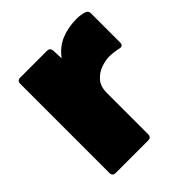

<svg xmlns="http://www.w3.org/2000/svg" viewBox="-155 -660 771 771"><g transform="rotate(-45 230.5 -274.5)"><path d="M68 0Q50 0 50 -18V-524Q50 -542 68 -542H219Q237 -542 238 -524L240 -479Q268 -517 307.5 -533Q347 -549 395 -549Q417 -549 436 -543Q451 -539 451 -523V-359Q451 -338 431 -343Q407 -349 378 -349Q358 -349 332.5 -340Q307 -331 288.5 -310Q270 -289 270 -252V-18Q270 0 252 0Z"/></g></svg>

Font: LINE Seed Sans Heavy
Style: Regular
Weight: 900
Designer: LINE VX Design & Dalton Maag Ltd & Sandoll Inc
Foundry: Dalton Maag Ltd
Version: Version 1.003